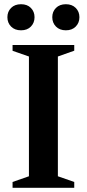

<svg xmlns="http://www.w3.org/2000/svg" viewBox="-20 -889 411 909"><path d="M331.5 -27.5V0H39.5V-27.5L117 -54.5V-621.5L39.5 -648.5V-676H331.5V-649L254 -621.5V-54.5ZM79.5 -745.5Q50 -745.5 32.5 -763.2Q15 -781 15 -807.5Q15 -834 32.5 -851.5Q50 -869 79.5 -869Q109 -869 126.2 -851.5Q143.5 -834 143.5 -807.5Q143.5 -781 126.2 -763.2Q109 -745.5 79.5 -745.5ZM292 -745.5Q262.5 -745.5 245 -763.2Q227.5 -781 227.5 -807.5Q227.5 -834 245 -851.5Q262.5 -869 292 -869Q321 -869 338.5 -851.5Q356 -834 356 -807.5Q356 -781 338.5 -763.2Q321 -745.5 292 -745.5Z"/></svg>

Font: Newsreader 16pt 16pt SemiBold
Style: Regular
Weight: 600
Version: Version 1.003